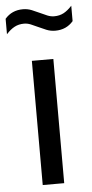

<svg xmlns="http://www.w3.org/2000/svg" viewBox="-93 -804 399 837"><g transform="rotate(-5 107.0 -385.5)"><path d="M59.5 0V-543.5H153.5V0ZM173 -665.5Q152.5 -665.5 134.2 -673Q116 -680.5 99 -688.5Q83.5 -696 68.8 -702Q54 -708 39.5 -708Q16 -708 -2.2 -698.2Q-20.5 -688.5 -38.5 -668.5V-736Q-8.5 -771 40 -771Q60.5 -771 78.8 -763.5Q97 -756 114 -748Q129.5 -740.5 144.2 -734.5Q159 -728.5 173.5 -728.5Q197 -728.5 215.2 -738.2Q233.5 -748 251.5 -768V-700.5Q221.5 -665.5 173 -665.5Z"/></g></svg>

Font: Encode Sans Condensed Medium
Style: Regular
Weight: 500
Width: 3
Designer: Multiple Designers
Foundry: Impallari Type
Version: Version 3.000; ttfautohint (v1.8.3) -l 8 -r 50 -G 200 -x 14 